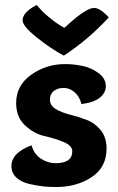

<svg xmlns="http://www.w3.org/2000/svg" viewBox="-20 -743 476 773"><path d="M308 -324Q300 -355 280 -372Q260 -389 236 -389Q213 -389 197 -377Q181 -365 181 -342Q181 -318 204.5 -304Q228 -290 261.5 -281.5Q295 -273 328.5 -260.5Q362 -248 385.5 -219Q409 -190 409 -145Q409 -69 348.5 -29.5Q288 10 206 10Q180 10 155 7.5Q130 5 97.5 -2.5Q65 -10 45.5 -28.5Q26 -47 26 -74Q26 -128 107 -158Q117 -122 145 -104Q173 -86 204 -86Q271 -86 271 -134Q271 -157 235.5 -171.5Q200 -186 158 -195.5Q116 -205 80.5 -238.5Q45 -272 45 -328Q45 -399 105.5 -442Q166 -485 242 -485Q277 -485 312.5 -477.5Q348 -470 377 -448.5Q406 -427 406 -396Q406 -369 381.5 -349.5Q357 -330 308 -324ZM237 -519Q183 -548 127 -593Q71 -638 71 -661Q71 -694 128 -723Q147 -699 174.5 -676Q202 -653 220 -642L239 -631Q276 -664 292.5 -677Q309 -690 327.5 -700.5Q346 -711 359 -711Q383 -711 418 -673Q336 -584 237 -519Z"/></svg>

Font: Overlock Black
Style: Regular
Weight: 900
Designer: Dario Muhafara
Foundry: Dario Manuel Muhafara
Version: Version 1.002